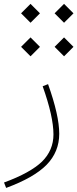

<svg xmlns="http://www.w3.org/2000/svg" viewBox="-99 -692 392 973"><path d="M225.6 -576.7 273.4 -624.5 225.6 -672.4 177.7 -624.5ZM55.7 -576.7 103.5 -624.5 55.7 -672.4 7.8 -624.5ZM55.7 -406.7 103.5 -454.6 55.7 -502.4 7.8 -454.6ZM225.6 -406.7 273.4 -454.6 225.6 -502.4 177.7 -454.6ZM117.2 -254.9C153.8 -152.3 171.9 -70.8 171.9 -10.7C171.9 43 152.3 88.9 113.8 127C74.7 164.6 10.7 200.2 -78.6 232.9L-67.9 260.3C26.4 225.6 94.7 186.5 137.2 143.1C179.7 99.6 201.2 46.9 201.2 -14.2C201.2 -76.2 182.1 -160.2 144.5 -265.6Z"/></svg>

Font: Estedad Thin
Style: Regular
Weight: 100
Designer: Amin Abedi
Version: Version 7.3